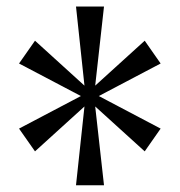

<svg xmlns="http://www.w3.org/2000/svg" viewBox="-20 -668 540 576"><path d="M233.4 -348.6 85 -213.9 37.1 -282.2 222.7 -379.9 37.1 -477.5 85 -545.9 233.4 -411.1 208 -648.4H292L265.6 -411.1L414.1 -545.9L461.9 -477.5L276.4 -379.9L461.9 -282.2L414.1 -213.9L265.6 -348.6L292 -112.3H208Z"/></svg>

Font: MotoyaLCedar
Style: W3 mono
Weight: 400
Version: Version 1.01